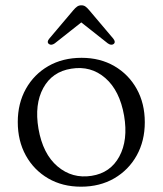

<svg xmlns="http://www.w3.org/2000/svg" viewBox="-20 -693 613 724"><path d="M287.5 -475Q357.5 -475 411.2 -443.8Q465 -412.5 495.5 -357.8Q526 -303 526 -232Q526 -161.5 495.5 -106.8Q465 -52 410.8 -20.5Q356.5 11 285.5 11Q215.5 11 161.8 -20.2Q108 -51.5 77.5 -106.5Q47 -161.5 47 -233Q47 -303 77.5 -357.8Q108 -412.5 162.2 -443.8Q216.5 -475 287.5 -475ZM325.5 -30Q396.5 -41 430 -103Q463.5 -165 448 -256.5Q431.5 -351.5 377 -398.8Q322.5 -446 249 -434Q177 -423 143.2 -361.2Q109.5 -299.5 125 -208Q141.5 -112.5 197 -65.5Q252.5 -18.5 325.5 -30ZM408.5 -527Q399.5 -520.5 386.5 -529.5L286.5 -608.5L186.5 -529.5Q173.5 -520.5 164.5 -527Q155 -534.5 166 -547.5L256.5 -654.5Q264 -663.5 270.8 -668.2Q277.5 -673 287 -673Q296 -673 302.5 -668.2Q309 -663.5 316.5 -654.5L407 -547.5Q417.5 -534.5 408.5 -527Z"/></svg>

Font: Fraunces 9pt Soft Light
Style: Regular
Weight: 300
Version: Version 1.000;[0bf87f6ff]